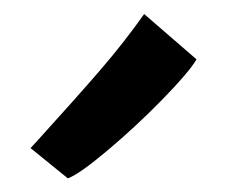

<svg xmlns="http://www.w3.org/2000/svg" viewBox="-20 -891 330 279"><path d="M34.7 -687Q92.8 -751 126.2 -789.8Q159.7 -828.6 189.5 -870.6L265.6 -804.7Q253.9 -785.2 215.3 -745.8Q176.8 -706.5 136.2 -672.4Q95.7 -638.2 78.6 -631.8L24.4 -675.8Z"/></svg>

Font: Merriweather Sans
Style: Regular
Weight: 400
Designer: Eben Sorkin
Foundry: Eben Sorkin
Version: Version 1.006; ttfautohint (v1.4.1) -l 6 -r 50 -G 0 -x 11 -H